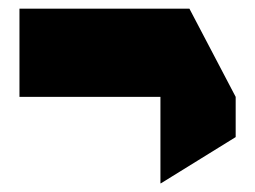

<svg xmlns="http://www.w3.org/2000/svg" viewBox="-20 -510 590 444"><path d="M25 -286V-490H418L525 -286ZM351 -86V-286H525V-193L352 -86Z"/></svg>

Font: Foldit Black
Style: Regular
Weight: 900
Version: Version 1.003